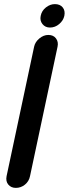

<svg xmlns="http://www.w3.org/2000/svg" viewBox="-20 -905 334 934"><path d="M223 -771Q200 -771 186.5 -788Q173 -805 178 -828Q183 -853 203.5 -869Q224 -885 247 -885Q272 -885 285 -869Q298 -853 293 -828Q288 -805 268 -788Q248 -771 223 -771ZM146 -678Q151 -701 171.5 -718Q192 -735 215 -735Q240 -735 252.5 -718Q265 -701 260 -678L126 -48Q121 -23 101.5 -7Q82 9 57 9Q34 9 20.5 -7Q7 -23 12 -48Z"/></svg>

Font: VDS
Style: Bold Italic
Weight: 700
Designer: artmaker
Foundry: artmaker
Version: Version 1.000 2009 initial release